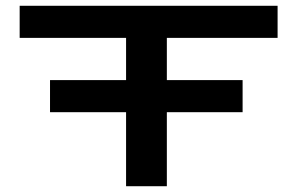

<svg xmlns="http://www.w3.org/2000/svg" viewBox="-20 -644 1040 664"><path d="M153 -256V-367H416V-513H48V-624H940V-513H557V-367H819V-256H557V0H416V-256Z"/></svg>

Font: Inconsolata UltraExpanded ExtraBold
Style: Regular
Weight: 800
Width: 9
Monospace: yes
Designer: Raph Levien, Cyreal, Brenton Simpson
Foundry: Raph Levien, Cyreal, Google
Version: Version 3.001; ttfautohint (v1.8.2.53-6de2)